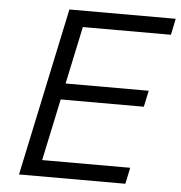

<svg xmlns="http://www.w3.org/2000/svg" viewBox="-51 -760 763 809"><g transform="rotate(5 330.0 -355.5)"><path d="M210 -710.9H659.7L645.5 -642.1H272.9L221.2 -398.9H572.8L558.1 -330.1H206.5L150.9 -68.8H523.4L508.8 0H59.1Z"/></g></svg>

Font: Tuffy
Style: Italic
Weight: 400
Italic angle: -12°
Designer: Thatcher Ulrich, Karoly Barta and Michael Everson
Version: Version 001.271